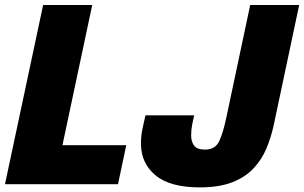

<svg xmlns="http://www.w3.org/2000/svg" viewBox="-22 -758 1250 790"><path d="M-1.5 0 155.5 -737.5H357.5L213.5 -59.5L143.5 -160.5H497.5L463.5 0ZM799.5 13Q677.5 13 617.8 -36.8Q558 -86.5 558 -167Q558 -198 564 -227.2Q570 -256.5 576.5 -283.5H777Q773.5 -269.5 769 -247Q764.5 -224.5 764.5 -201Q764.5 -175 776.8 -158.8Q789 -142.5 822 -142.5Q864.5 -142.5 880.8 -178.8Q897 -215 909.5 -275.5L1007.5 -737.5H1209L1105 -246.5Q1094 -195 1074.8 -148.5Q1055.5 -102 1021.5 -65.5Q987.5 -29 933.5 -8Q879.5 13 799.5 13Z"/></svg>

Font: Epilogue Black
Style: Italic
Weight: 900
Italic angle: -12°
Designer: Tyler Finck
Foundry: Etcetera Type Co
Version: Version 2.111